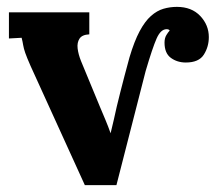

<svg xmlns="http://www.w3.org/2000/svg" viewBox="-20 -536 628 559"><path d="M227 3 69 -344Q58 -369 53.5 -382Q49 -395 47.5 -404.5Q46 -414 43 -426L6 -424V-500H240V-436Q219 -435 211.5 -423.5Q204 -412 206 -395Q208 -378 216 -358L271 -225Q279 -206 287 -187Q295 -168 302 -148Q307 -169 311.5 -188Q316 -207 320 -226Q325 -247 330.5 -268.5Q336 -290 342.5 -315Q349 -340 357 -369Q371 -416 386.5 -445Q402 -474 419.5 -489.5Q437 -505 456 -510.5Q475 -516 495 -516Q538 -516 563 -489.5Q588 -463 588 -428Q588 -400 573.5 -377Q559 -354 521 -354Q496 -354 477.5 -367.5Q459 -381 459 -412Q459 -425 464.5 -434Q470 -443 474 -447Q472 -451 465 -451Q448 -451 436 -424Q424 -397 404 -329L319 3Z"/></svg>

Font: Lora
Style: Weight 700
Weight: 700
Designer: Olga Karpushina, Alexei Vanyashin (Cyrillic)
Foundry: Cyreal
Version: Version 3.001